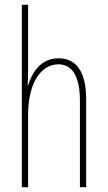

<svg xmlns="http://www.w3.org/2000/svg" viewBox="-20 -780 448 800"><path d="M97 -492V-760H71V0H97V-298C97 -447 158 -512 223 -512C275 -512 313 -472 313 -360V0H339V-366C339 -481 298 -537 224 -537C147 -537 113 -475 97 -424H95C97 -446 97 -461 97 -492Z"/></svg>

Font: Noto Sans Georgian ExtraCondensed Thin
Style: Regular
Weight: 100
Width: 2
Designer: Monotype Design Team, Akaki Razmadze
Foundry: Google LLC
Version: Version 2.005